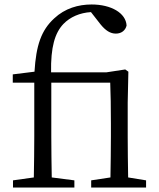

<svg xmlns="http://www.w3.org/2000/svg" viewBox="-20 -837 711 857"><path d="M552 -45C551 -100 550 -177 550 -228V-379L553 -517L539 -527L454 -514H208C206 -627 225 -690 263 -730C293 -761 336 -780 386 -783L429 -728C451 -701 472 -687 497 -687C523 -687 540 -702 545 -723C542 -779 476 -817 389 -817C330 -817 270 -800 222 -755C164 -702 141 -634 134 -517L37 -505V-468H133V-228C133 -167 132 -106 131 -45L38 -32V0H312V-32L211 -45C210 -106 209 -167 209 -228V-468H472C474 -413 475 -364 475 -287V-228C475 -177 474 -100 473 -45L387 -32V0H632V-32Z"/></svg>

Font: Source Han Serif K
Style: Regular
Weight: 400
Designer: Ryoko NISHIZUKA 西塚涼子 (kana & ideographs); Frank Grießhammer (Latin, Greek & Cyrillic); Wenlong ZHANG 张文龙 (bopomofo); San
Foundry: Adobe Systems Incorporated
Version: Version 1.001;PS 1.001;hotconv 16.6.54;makeotf.lib2.5.65590